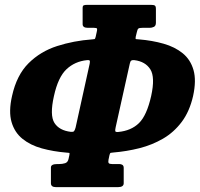

<svg xmlns="http://www.w3.org/2000/svg" viewBox="-20 -770 822 790"><path d="M373.5 -618 378 -638.5Q380.5 -648.5 379.2 -652Q378 -655.5 367 -655.5H341.5Q320 -655.5 320 -670.5V-737Q320 -746.5 324.8 -748.2Q329.5 -750 338 -750H601Q612.5 -750 617 -747.2Q621.5 -744.5 621.5 -733V-676.5Q621.5 -663.5 613.2 -659.5Q605 -655.5 596 -655.5H566Q554 -655.5 549.8 -652.8Q545.5 -650 543 -637.5L538.5 -619Q536.5 -609.5 539.8 -609Q543 -608.5 551.5 -608Q606.5 -603.5 653 -590.2Q699.5 -577 731.8 -550.8Q764 -524.5 776.2 -481.8Q788.5 -439 774.5 -375Q760 -311.5 727.8 -268.5Q695.5 -225.5 650.8 -199.5Q606 -173.5 553.5 -160.2Q501 -147 446.5 -142.5Q439 -142 435.8 -141.2Q432.5 -140.5 430.5 -132L426.5 -113Q424.5 -102.5 427.5 -98.8Q430.5 -95 441.5 -95H471.5Q478.5 -95 483.8 -91.5Q489 -88 489 -79V-16Q489 0 465 0H210.5Q189.5 0 189.5 -16V-81Q189.5 -95 215.5 -95H223.5Q236.5 -95 247.8 -98.5Q259 -102 262 -116L265.5 -132Q267.5 -140.5 264.5 -141Q261.5 -141.5 254 -142Q199 -146.5 152 -159.5Q105 -172.5 72.5 -198.8Q40 -225 27.5 -268Q15 -311 29.5 -375Q48.5 -461 97.5 -509.8Q146.5 -558.5 215 -580.5Q283.5 -602.5 359.5 -608Q366.5 -608.5 369 -609.2Q371.5 -610 373.5 -618ZM466.5 -227Q519.5 -232 551.8 -263.5Q584 -295 602 -375Q619 -452.5 598.5 -484.8Q578 -517 533 -522.5Q524.5 -523.5 520.2 -520.8Q516 -518 514 -508L456 -247Q453.5 -235.5 454.2 -230.8Q455 -226 466.5 -227ZM291 -245 349 -508Q351 -518 348.8 -520.8Q346.5 -523.5 338 -522.5Q288 -517.5 253.5 -485Q219 -452.5 202 -375Q184 -295.5 204 -264.2Q224 -233 271.5 -227.5Q281 -226.5 284.5 -230.2Q288 -234 291 -245Z"/></svg>

Font: Besley* Condensed
Style: Bold Italic
Weight: 700
Width: 3
Italic angle: -13°
Designer: Owen Earl
Foundry: indestructible type*
Version: Version 3.000; ttfautohint (v1.8.3)